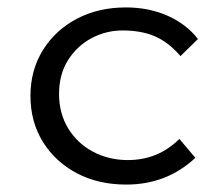

<svg xmlns="http://www.w3.org/2000/svg" viewBox="-20 -486 603 517"><path d="M320 11Q245 11 187 -19.5Q129 -50 95.5 -104Q62 -158 62 -228Q62 -297 95.5 -351Q129 -405 187 -435.5Q245 -466 319 -466Q381 -466 431.5 -443.5Q482 -421 513 -381L466 -335Q433 -373 396.5 -388.5Q360 -404 310 -404Q266 -404 227 -383.5Q188 -363 163.5 -324.5Q139 -286 139 -233Q139 -181 163.5 -140.5Q188 -100 230.5 -77.5Q273 -55 324 -55Q406 -55 463 -112L506 -61Q429 11 320 11Z"/></svg>

Font: Inconsolata SemiExpanded
Style: Regular
Weight: 400
Width: 6
Monospace: yes
Designer: Raph Levien, Cyreal, Brenton Simpson
Foundry: Raph Levien, Cyreal, Google
Version: Version 3.100; ttfautohint (v1.8.4.7-5d5b)